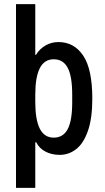

<svg xmlns="http://www.w3.org/2000/svg" viewBox="-20 -743 510 936"><path d="M58 173V-723H152V-476L155 -475Q173 -505 202 -521.5Q231 -538 265 -538Q341 -538 385.5 -472Q430 -406 430 -262Q430 -167 409 -106Q388 -45 352 -16.5Q316 12 271 12Q232 12 201.5 -4Q171 -20 157 -49H152V173ZM242 -72Q288 -72 310 -113.5Q332 -155 332 -244V-282Q332 -371 310 -412.5Q288 -454 242 -454Q196 -454 174 -410.5Q152 -367 152 -282V-245Q152 -160 174 -116Q196 -72 242 -72Z"/></svg>

Font: Archivo Narrow Medium
Style: Regular
Weight: 500
Designer: Hector Gatti
Foundry: Omnibus-Type
Version: Version 3.002